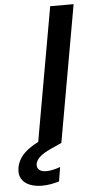

<svg xmlns="http://www.w3.org/2000/svg" viewBox="-145 -735 476 980"><g transform="rotate(-5 93.5 -245.5)"><path d="M27 0 151 -700H271L147 0ZM30 209Q-5 209 -32.5 198Q-60 187 -74 164.5Q-88 142 -82 106Q-77 79 -60.5 55Q-44 31 -10.5 8Q23 -15 79 -37L130 -57L147 0L90 26Q51 44 33.5 60.5Q16 77 12 95Q9 115 21.5 126Q34 137 58 137Q73 137 92 133Q111 129 130 122L118 195Q98 201 75.5 205Q53 209 30 209Z"/></g></svg>

Font: DM Sans 12pt SemiBold
Style: Italic
Weight: 600
Italic angle: -10°
Version: Version 4.004;gftools[0.9.30]